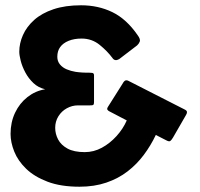

<svg xmlns="http://www.w3.org/2000/svg" viewBox="-20 -696 758 727"><path d="M281 11Q210 11 160 -8Q110 -27 79 -57Q48 -87 34 -122Q20 -157 20 -189Q20 -233 37 -269Q54 -305 84 -328.5Q114 -352 151 -358Q125 -364 106.5 -381.5Q88 -399 76 -421.5Q64 -444 58.5 -465.5Q53 -487 53 -500Q53 -532 67 -563.5Q81 -595 109.5 -620.5Q138 -646 182.5 -661Q227 -676 287 -676Q352 -676 405.5 -650Q459 -624 501 -563Q513 -547 509 -538Q505 -529 499 -524L431 -472Q415 -463 406 -476Q387 -502 357.5 -526Q328 -550 289 -550Q261 -550 240 -541.5Q219 -533 208 -518Q197 -503 197 -481Q197 -464 207 -452Q217 -440 232.5 -433.5Q248 -427 266 -424Q272 -423 278 -422.5Q284 -422 290 -421.5Q296 -421 301 -421Q322 -421 329 -420Q336 -419 336 -411V-310Q336 -299 331.5 -298Q327 -297 320 -297H275Q253 -297 233 -286Q213 -275 201 -255.5Q189 -236 189 -212Q189 -189 200 -168Q211 -147 235.5 -133.5Q260 -120 301 -120Q335 -120 365.5 -136.5Q396 -153 421 -180.5Q446 -208 460 -240L393 -275Q389 -277 386.5 -281Q384 -285 391 -295L444 -379Q450 -390 455.5 -391.5Q461 -393 468 -389L680 -281Q688 -277 688 -271.5Q688 -266 684 -260L635 -175Q629 -165 624.5 -162Q620 -159 609 -165L570 -185Q551 -145 524.5 -109.5Q498 -74 463 -47Q428 -20 382.5 -4.5Q337 11 281 11Z"/></svg>

Font: Glory ExtraBold
Style: Regular
Weight: 800
Designer: Robert Leuschke
Foundry: Robert Leuschke
Version: Version 1.011